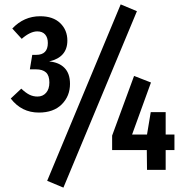

<svg xmlns="http://www.w3.org/2000/svg" viewBox="-20 -774 839 875"><path d="M287 -589Q287 -513 204 -494Q249 -490 274 -464.5Q299 -439 299 -392Q299 -336 261.5 -298.5Q224 -261 157 -261Q78 -261 29 -325L77 -370Q97 -351 114 -342.5Q131 -334 151 -334Q175 -334 190 -351Q205 -368 205 -398Q205 -430 189.5 -444Q174 -458 144 -458H116L127 -524H145Q198 -524 198 -578Q198 -603 185.5 -617Q173 -631 150 -631Q118 -631 79 -597L36 -644Q89 -700 163 -700Q222 -700 254.5 -668.5Q287 -637 287 -589ZM530 -754 604 -723 269 81 195 50ZM775 -161V-90H735V0H650L649 -90H491V-156L591 -428L668 -398L582 -161H650L667 -263H735V-161Z"/></svg>

Font: Fira Sans Extra Condensed Medium
Style: Regular
Weight: 500
Width: 1
Designer: Carrois Corporate & Edenspiekermann AG
Foundry: Carrois Corporate GbR & Edenspiekermann AG
Version: Version 4.203